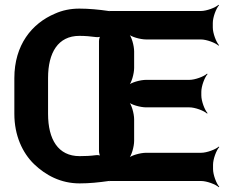

<svg xmlns="http://www.w3.org/2000/svg" viewBox="-20 -757 966 803"><path d="M312 -721C275 -721 241 -714 210 -700C113 -659 40 -569 40 -430V-281C40 -190 74 -118 122 -71C171 -24 234 10 313 10C354 10 392 6 435 0L440 1L437 -1L441 0H821C845 0 882 14 895 26L897 24C885 11 871 -26 871 -50V-68C871 -92 885 -129 897 -142L895 -144C882 -132 845 -118 821 -118H591C567 -118 527 -107 515 -94L517 -92C530 -104 541 -144 541 -168V-258C541 -282 530 -322 517 -334L515 -332C527 -319 567 -308 591 -308H772C796 -308 833 -294 846 -282L848 -284C836 -297 822 -334 822 -358V-373C822 -397 836 -434 848 -447L846 -449C833 -437 796 -423 772 -423H591C567 -423 527 -412 515 -399L517 -397C530 -409 541 -449 541 -473V-542C541 -566 530 -606 517 -618L515 -616C527 -603 567 -592 591 -592H820C844 -592 881 -578 894 -566L896 -568C884 -581 870 -618 870 -642V-661C870 -685 884 -722 896 -735L894 -737C881 -725 844 -711 820 -711H441L436 -710L440 -712L435 -711C393 -717 352 -721 312 -721ZM181 -281V-431C181 -537 223 -607 312 -607C336 -607 359 -605 381 -602C387 -601 399 -602 403 -605L401 -608C397 -605 394 -592 394 -585V-125C394 -118 397 -105 401 -101L403 -104C399 -108 387 -109 381 -108C359 -105 336 -104 313 -104C223 -104 181 -174 181 -281Z"/></svg>

Font: Asimov
Style: EdgeNar
Weight: 500
Designer: Google
Version: Version 2.000980: 2014